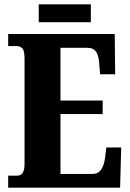

<svg xmlns="http://www.w3.org/2000/svg" viewBox="-20 -872 603 892"><path d="M18 0V-56H60Q94 -56 94 -109V-600Q94 -638 83 -648Q72 -658 58 -658H18V-714H513L515 -527H445L441 -575Q439 -613 426.5 -631.5Q414 -650 385 -650H261V-405H457V-342H261V-64H410Q437 -64 450.5 -85Q464 -106 468 -139L474 -187H543L538 0ZM160 -769V-852H402V-769Z"/></svg>

Font: Noto Serif Bengali ExtraCondensed Black
Style: Regular
Weight: 900
Width: 2
Designer: Juan Bruce, Universal Thirst, Indian Type Foundry and the Monotype Design Team.
Foundry: Monotype Imaging Inc.
Version: Version 2.003; ttfautohint (v1.8.4.7-5d5b)